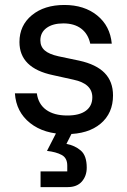

<svg xmlns="http://www.w3.org/2000/svg" viewBox="-20 -530 513 773"><path d="M247.5 10Q157.5 10 101.2 -34.6Q45 -79.2 40 -154.2H128.3Q134.2 -110.8 165.8 -87.9Q197.5 -65 250.8 -65Q300 -65 325.8 -84.2Q351.7 -103.3 351.7 -138.3Q351.7 -193.3 275.8 -209.2L193.3 -227.5Q58.3 -255.8 58.3 -360.8Q58.3 -427.5 108.3 -468.8Q158.3 -510 239.2 -510Q319.2 -510 371.2 -467.9Q423.3 -425.8 430 -354.2H343.3Q335 -393.3 307.1 -414.6Q279.2 -435.8 235 -435.8Q192.5 -435.8 167.5 -417.5Q142.5 -399.2 142.5 -367.5Q142.5 -342.5 160 -327.1Q177.5 -311.7 215.8 -303.3L299.2 -285.8Q367.5 -270.8 401.2 -236.3Q435 -201.7 435 -145.8Q435 -74.2 385 -32.1Q335 10 247.5 10ZM143.3 223.3V160H250.8V136.7Q250.8 105.8 228.3 93.8Q205.8 81.7 169.2 77.5L221.7 -25H285L247.5 49.2Q281.7 55.8 305.4 76.2Q329.2 96.7 329.2 145Q329.2 178.3 309.6 200.8Q290 223.3 252.5 223.3Z"/></svg>

Font: Funnel Sans
Style: Regular
Weight: 400
Designer: NORD ID, Kristian Moeller
Foundry: Dicotype
Version: Version 1.000